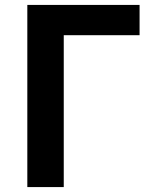

<svg xmlns="http://www.w3.org/2000/svg" viewBox="-20 -760 624 780"><path d="M91 0H239V-617H547V-740H91Z"/></svg>

Font: Noto Sans Mono CJK JP Bold
Style: Regular
Weight: 700
Designer: Ryoko NISHIZUKA (kana & ideographs); Paul D. Hunt (Latin, Greek & Cyrillic); Wenlong ZHANG (bopomofo); Sandoll Communica
Foundry: Adobe Systems Incorporated
Version: Version 1.004;PS 1.004;hotconv 1.0.82;makeotf.lib2.5.63406